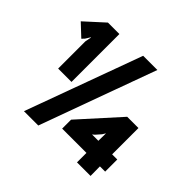

<svg xmlns="http://www.w3.org/2000/svg" viewBox="-188 -1050 1290 1290"><g transform="rotate(45 457.5 -405.0)"><path d="M681.2 -203.1 682.1 -274.9 668 -252 636.2 -215.8 621.1 -203.1ZM273.9 -810.1V-355H147V-613.8L155.8 -658.2L153.8 -659.2L131.8 -624L115.2 -606.9L29.8 -687L165 -810.1ZM490.2 -819.8H625L323.2 9.8H187ZM859.9 -204.1V-88.9H810.1L811 1H682.1V-88.9H451.2V-173.8L704.1 -454.1H811V-204.1Z"/></g></svg>

Font: Sinkin Sans 800 Black
Style: Regular
Weight: 900
Designer: Keith Bates
Foundry: K-Type
Version: Sinkin Sans (version 1.0)  by Keith Bates   •   © 2014   www